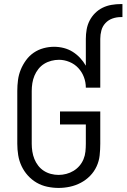

<svg xmlns="http://www.w3.org/2000/svg" viewBox="-20 -912 622 944"><path d="M268 12Q240 12 212 6Q184 0 160 -14Q136 -28 117 -49Q98 -70 86 -95.5Q74 -121 69.5 -149Q65 -177 65 -205V-465Q65 -492 68.5 -518.5Q72 -545 82 -569.5Q92 -594 108 -616Q124 -638 146 -653Q168 -668 194 -675Q220 -682 246 -682Q270 -682 293.5 -676Q317 -670 337 -657.5Q357 -645 373.5 -627.5Q390 -610 402 -589V-721Q402 -744 406 -767Q410 -790 420.5 -810.5Q431 -831 447.5 -847.5Q464 -864 484.5 -874Q505 -884 528 -888Q551 -892 574 -892H582V-828H574Q553 -828 533 -821Q513 -814 498.5 -798.5Q484 -783 478.5 -762.5Q473 -742 473 -721V-481H402Q402 -508 392.5 -533Q383 -558 365 -577.5Q347 -597 321.5 -607.5Q296 -618 270 -618Q251 -618 232 -613Q213 -608 197 -598Q181 -588 169 -573Q157 -558 149.5 -540Q142 -522 139 -503Q136 -484 136 -465V-205Q136 -186 139 -167Q142 -148 149 -130.5Q156 -113 167.5 -98Q179 -83 195 -72.5Q211 -62 230 -57Q249 -52 268 -52Q287 -52 306 -57Q325 -62 341.5 -72Q358 -82 370.5 -96.5Q383 -111 390.5 -129Q398 -147 400 -166.5Q402 -186 402 -205V-300H275V-364H473V-205Q473 -177 470 -148.5Q467 -120 455 -94Q443 -68 423 -47.5Q403 -27 377.5 -13.5Q352 0 324 6Q296 12 268 12Z"/></svg>

Font: Lode Term
Style: Regular
Weight: 400
Monospace: yes
Designer: Belleve Invis
Foundry: Belleve Invis
Version: Version 29.2.0